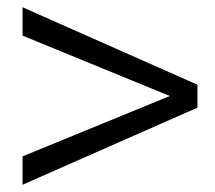

<svg xmlns="http://www.w3.org/2000/svg" viewBox="-20 -516 590 528"><path d="M42 -86 447 -252 42 -418V-496L523 -283V-220L42 -8Z"/></svg>

Font: Questrial
Style: Regular
Weight: 400
Designer: Joe Prince
Foundry: Joe Prince
Version: Version 1.002